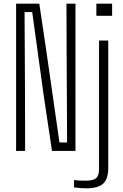

<svg xmlns="http://www.w3.org/2000/svg" viewBox="-20 -820 669 1043"><path d="M67.5 0V-800H193.5L231 -547.5L303 -46H344.5L342 -527.5L341 -800H390V0H262.5L218 -297L155 -754.5H113.5L115.5 -373L116.5 0ZM503.5 -734V-800H589V-734ZM448.5 203Q436 203 415.8 201.5Q395.5 200 382 198V158.5Q394.5 160 410.8 160.8Q427 161.5 446.5 161.5Q487 161.5 502.5 147.8Q518 134 518 98V-600H568V93Q568 151.5 540.8 177.2Q513.5 203 448.5 203Z"/></svg>

Font: Big Shoulders Text ExtraLight
Style: Regular
Weight: 250
Version: Version 2.002